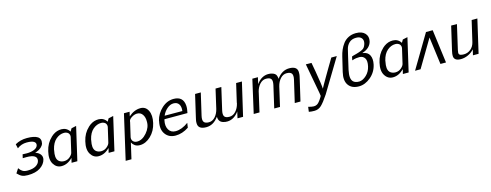

<svg xmlns="http://www.w3.org/2000/svg" viewBox="-25 -1582 6733 2631"><g transform="rotate(-15 3341.5 -267.0)"><path d="M32 -55 73 -118Q75 -116 83 -105Q91 -94 98.5 -87Q106 -80 118.5 -71Q131 -62 149.5 -57.5Q168 -53 192 -53Q266 -53 309.5 -79Q353 -105 362 -146Q371 -189 337.5 -212Q304 -235 222 -235Q216 -235 199 -234.5Q182 -234 170 -234L182 -286Q232 -284 241 -284Q303 -284 347.5 -302.5Q392 -321 401 -357Q408 -389 379 -408.5Q350 -428 277 -428Q200 -428 141 -382L127 -443Q202 -486 296 -486Q399 -486 445.5 -455.5Q492 -425 477 -359Q468 -331 441.5 -307.5Q415 -284 382 -272L354 -262Q405 -245 426.5 -213.5Q448 -182 439 -144Q423 -79 357 -35Q291 9 180 9Q128 9 98 -4.5Q68 -18 32 -55Z M532 -236Q557 -346 632 -415H631Q688 -469 753 -478Q763 -480 785 -480Q858 -479 898 -416L922 -457L991 -472L882 0H800L809 -37Q811 -42 812 -49L815 -65Q744 9 658 9Q586 9 545.5 -57.5Q505 -124 532 -236ZM615 -239Q614 -235 614 -230Q602 -173 606 -136Q612 -89 641 -68.5Q670 -48 709 -48Q755 -48 790.5 -78Q826 -108 832 -137L880 -344Q886 -372 868 -398Q844 -423 805 -423Q744 -423 690.5 -377.5Q637 -332 615 -239Z M1058 -236Q1083 -346 1158 -415H1157Q1214 -469 1279 -478Q1289 -480 1311 -480Q1384 -479 1424 -416L1448 -457L1517 -472L1408 0H1326L1335 -37Q1337 -42 1338 -49L1341 -65Q1270 9 1184 9Q1112 9 1071.5 -57.5Q1031 -124 1058 -236ZM1141 -239Q1140 -235 1140 -230Q1128 -173 1132 -136Q1138 -89 1167 -68.5Q1196 -48 1235 -48Q1281 -48 1316.5 -78Q1352 -108 1358 -137L1406 -344Q1412 -372 1394 -398Q1370 -423 1331 -423Q1270 -423 1216.5 -377.5Q1163 -332 1141 -239Z M1523 166 1669 -470H1749L1735 -408Q1815 -479 1904 -479Q1978 -479 2011.5 -410.5Q2045 -342 2021 -237Q1997 -129 1924.5 -60Q1852 9 1769 9Q1724 9 1696.5 -12Q1669 -33 1657 -59L1605 166ZM1723 -351Q1723 -350 1721.5 -346Q1720 -342 1720 -340V-337V-334L1673 -132Q1666 -103 1683 -76Q1704 -48 1745 -48Q1818 -48 1882.5 -123Q1947 -198 1943 -282Q1944 -340 1917 -379.5Q1890 -419 1840 -419Q1805 -419 1767.5 -396.5Q1730 -374 1723 -351Z M2106 -240V-247Q2130 -344 2206 -414Q2282 -484 2375 -484Q2512 -484 2521 -350Q2524 -306 2510 -247H2184Q2183 -245 2182 -240Q2181 -235 2180 -233Q2163 -155 2193.5 -102Q2224 -49 2291 -49Q2379 -49 2473 -119L2463 -52Q2371 9 2276 9Q2181 9 2131 -60Q2081 -129 2106 -240ZM2199 -293 2450 -292Q2458 -354 2434 -389.5Q2410 -425 2359 -425Q2311 -425 2266.5 -386.5Q2222 -348 2199 -293Z M3343 -472 3233 0H3154L3175 -92Q3107 3 3011 6Q2979 7 2952 -2Q2887 -20 2887 -95Q2815 7 2711 7Q2598 7 2595 -75Q2594 -88 2595 -100Q2596 -112 2597.5 -119Q2599 -126 2602 -140.5Q2605 -155 2607 -163L2679 -473H2760L2687 -159Q2674 -101 2692 -75Q2710 -49 2763 -49Q2813 -49 2851.5 -91Q2890 -133 2906 -198L2969 -472H3051L2979 -159Q2966 -100 2983.5 -74.5Q3001 -49 3055 -49Q3105 -49 3144 -91Q3183 -133 3199 -198Q3201 -210 3201 -213L3261 -472Z M3384 0 3491 -472H3570L3549 -379Q3617 -474 3713 -477Q3747 -478 3772 -469Q3794 -463 3808.5 -451.5Q3823 -440 3829 -423.5Q3835 -407 3836 -399Q3837 -391 3838 -377Q3910 -479 4014 -479Q4127 -479 4130 -397Q4131 -382 4129.5 -366Q4128 -350 4126 -340.5Q4124 -331 4119 -309Q4114 -287 4112 -278L4047 1H3966L4039 -313Q4052 -371 4034 -397Q4016 -423 3963 -423Q3913 -423 3874.5 -381Q3836 -339 3820 -274L3757 0H3675L3747 -313Q3760 -372 3742.5 -397.5Q3725 -423 3671 -423Q3621 -423 3582.5 -381Q3544 -339 3528 -274Q3527 -271 3527 -267L3466 0Z M4250 -472Q4264 -472 4290.5 -471.5Q4317 -471 4330 -471L4353 -344Q4387 -147 4389 -90Q4394 -101 4418 -143Q4442 -185 4473.5 -239Q4505 -293 4534.5 -343Q4564 -393 4587.5 -432Q4611 -471 4611 -472H4689L4406 -3Q4341 95 4299 134.5Q4257 174 4199 174Q4156 174 4121 167L4130 98Q4173 111 4204 112Q4227 114 4249 103Q4280 91 4327 13V14Q4334 2 4335 -3Q4335 -4 4333.5 -13Q4332 -22 4330.5 -34.5Q4329 -47 4327 -56Z M4711 -240 4760 -446Q4771 -494 4789.5 -537Q4808 -580 4838 -620Q4868 -660 4914 -683.5Q4960 -707 5016 -708H5024Q5107 -708 5149 -663.5Q5191 -619 5176 -551Q5154 -459 5041 -423V-420Q5113 -411 5138 -359Q5163 -307 5147 -231Q5125 -127 5045 -59.5Q4965 8 4876 8Q4776 8 4729.5 -57.5Q4683 -123 4711 -240ZM4879 -360 4889 -412Q4898 -417 4958 -432Q5037 -454 5062 -475.5Q5087 -497 5099 -546Q5108 -588 5086 -616Q5062 -646 5008 -646Q4946 -646 4909.5 -611Q4873 -576 4861 -527L4839 -435L4796 -248Q4790 -218 4787 -191Q4777 -88 4842 -64Q4867 -54 4899 -55Q4950 -58 5000 -105Q5050 -152 5066 -224Q5083 -299 5060 -337Q5036 -377 4984 -378Q4971 -379 4937 -375Q4906 -370 4879 -360Z M5232 -236Q5257 -346 5332 -415H5331Q5388 -469 5453 -478Q5463 -480 5485 -480Q5558 -479 5598 -416L5622 -457L5691 -472L5582 0H5500L5509 -37Q5511 -42 5512 -49L5515 -65Q5444 9 5358 9Q5286 9 5245.5 -57.5Q5205 -124 5232 -236ZM5315 -239Q5314 -235 5314 -230Q5302 -173 5306 -136Q5312 -89 5341 -68.5Q5370 -48 5409 -48Q5455 -48 5490.5 -78Q5526 -108 5532 -137L5580 -344Q5586 -372 5568 -398Q5544 -423 5505 -423Q5444 -423 5390.5 -377.5Q5337 -332 5315 -239Z M6112 0H6033L5982 -389L5751 0H5673L5955 -474H6050Z M6233 -133 6311 -470H6393L6313 -122Q6309 -106 6309 -95Q6305 -83 6310 -69Q6317 -44 6378 -44Q6433 -44 6476 -79.5Q6519 -115 6533 -175L6602 -471H6683L6574 1H6494L6513 -79Q6478 -39 6426.5 -15Q6375 9 6322 9Q6227 9 6224 -61Q6222 -86 6233 -133Z"/></g></svg>

Font: Coval
Style: Light Italic
Weight: 300
Foundry: Context Ltd
Version: Version 001.000